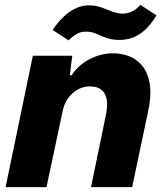

<svg xmlns="http://www.w3.org/2000/svg" viewBox="-20 -769 668 789"><path d="M3 0 115 -540H277L267 -460H275Q300 -501 347.5 -525.5Q395 -550 445 -550Q479 -550 510.5 -538Q542 -526 565 -498Q588 -470 595.5 -423.5Q603 -377 588 -308L523 0H354L414 -291Q423 -331 419 -358Q415 -385 397.5 -399.5Q380 -414 349 -414Q323 -414 299.5 -401Q276 -388 259.5 -365Q243 -342 237 -310L171 0ZM472 -605Q439 -605 416.5 -613.5Q394 -622 375 -630.5Q356 -639 333 -639Q312 -639 294.5 -629Q277 -619 262 -603L196 -646Q224 -686 249.5 -707.5Q275 -729 298.5 -738Q322 -747 345 -747Q373 -747 396.5 -738.5Q420 -730 441.5 -721.5Q463 -713 485 -713Q503 -713 521.5 -721.5Q540 -730 557 -749L623 -706Q599 -666 573.5 -644Q548 -622 523 -613.5Q498 -605 472 -605Z"/></svg>

Font: Mona Sans ExtraLight ExtraBold
Style: Italic
Weight: 800
Italic angle: -11.6951°
Version: Version 2.000